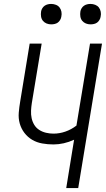

<svg xmlns="http://www.w3.org/2000/svg" viewBox="-20 -957 540 977"><path d="M317 0 357 -246Q331 -234 304.5 -228Q278 -222 252 -222Q223 -222 195 -227Q167 -232 144 -245.5Q121 -259 104.5 -280.5Q88 -302 80.5 -328.5Q73 -355 75.5 -384Q78 -413 83 -442L131 -735H192L142 -433Q139 -414 138 -394Q137 -374 141 -355.5Q145 -337 154.5 -321.5Q164 -306 179.5 -296Q195 -286 214 -281.5Q233 -277 252 -277Q283 -277 313 -287.5Q343 -298 369 -318L438 -735H499L378 0ZM441 -833Q428 -833 417 -837.5Q406 -842 398.5 -851Q391 -860 389 -872.5Q387 -885 389 -898Q390 -906 395 -914.5Q400 -923 407.5 -928Q415 -933 423.5 -935Q432 -937 440 -937Q453 -937 464.5 -932.5Q476 -928 483 -919Q490 -910 492.5 -897.5Q495 -885 492 -872Q491 -864 486 -855.5Q481 -847 474 -842Q467 -837 458 -835Q449 -833 441 -833ZM241 -833Q228 -833 217 -837.5Q206 -842 198.5 -851Q191 -860 189 -872.5Q187 -885 189 -898Q190 -906 195 -914.5Q200 -923 207.5 -928Q215 -933 223.5 -935Q232 -937 240 -937Q253 -937 264.5 -932.5Q276 -928 283 -919Q290 -910 292.5 -897.5Q295 -885 292 -872Q291 -864 286 -855.5Q281 -847 274 -842Q267 -837 258 -835Q249 -833 241 -833Z"/></svg>

Font: Iosevka Term Curly Lt Obl
Style: Regular
Weight: 300
Italic angle: -9°
Designer: Belleve Invis
Foundry: Belleve Invis
Version: Version 32.3.0